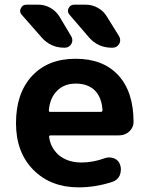

<svg xmlns="http://www.w3.org/2000/svg" viewBox="-20 -806 620 815"><path d="M195.3 -231.4Q187.5 -231.4 188.5 -224.6Q194.3 -179.7 228.5 -148.4Q266.6 -116.2 326.2 -116.2Q375 -116.2 425.8 -134.8Q434.6 -137.7 444.3 -137.7Q455.1 -137.7 464.8 -133.8Q484.4 -125 490.2 -105.5Q493.2 -95.7 493.2 -86.9Q493.2 -74.2 488.3 -61.5Q478.5 -41 457 -34.2Q386.7 -10.7 313.5 -10.7Q195.3 -10.7 121.6 -85Q47.9 -159.2 47.9 -283.2Q47.9 -410.2 115.7 -483.4Q183.6 -556.6 300.8 -556.6Q418 -556.6 482.4 -486.3Q546.9 -416 546.9 -288.1Q546.9 -264.6 528.8 -248Q510.7 -231.4 485.4 -231.4ZM187.5 -337.9Q186.5 -331.1 193.4 -331.1H408.2Q415 -331.1 415 -338.9Q412.1 -389.6 384.8 -419.9Q354.5 -451.2 301.8 -451.2Q251 -451.2 220.7 -418.9Q191.4 -388.7 187.5 -337.9ZM344.7 -786.1Q371.1 -786.1 395 -772.9Q418.9 -759.8 432.6 -737.3L485.4 -652.3Q490.2 -644.5 490.2 -635.7Q490.2 -627.9 486.3 -620.1Q476.6 -603.5 458 -603.5H454.1Q396.5 -603.5 358.4 -646.5L275.4 -743.2Q263.7 -755.9 271 -771Q278.3 -786.1 294.9 -786.1ZM143.6 -786.1Q169.9 -786.1 193.4 -772.9Q216.8 -759.8 231.4 -737.3L282.2 -652.3Q287.1 -644.5 287.1 -635.7Q287.1 -627.9 283.2 -620.1Q273.4 -603.5 254.9 -603.5H252.9Q195.3 -603.5 157.2 -646.5L72.3 -743.2Q65.4 -751 65.4 -759.8Q65.4 -764.6 68.4 -770.5Q75.2 -786.1 91.8 -786.1Z"/></svg>

Font: Gen Jyuu Gothic Bold
Style: Bold
Weight: 700
Designer: [Source Han Sans]
Ryoko NISHIZUKA  (kana & ideographs); Paul D. Hunt (Latin, Greek & Cyrillic); Wenlong ZHANG  (bopomofo
Version: Version 1.002.20150607